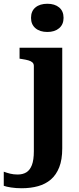

<svg xmlns="http://www.w3.org/2000/svg" viewBox="-92 -765 421 1021"><path d="M88 39V-414Q88 -426 80.5 -433Q73 -440 59 -444Q45 -448 25 -451L12 -453V-511H239V24Q239 84 223 124.5Q207 165 178.5 189.5Q150 214 110.5 225Q71 236 23 236Q-7 236 -33 232Q-59 228 -72 223V148Q-56 154 -38 158.5Q-20 163 2 163Q29 163 48 151.5Q67 140 77.5 113Q88 86 88 39ZM160 -595Q120 -595 96.5 -615Q73 -635 73 -670Q73 -706 96.5 -725.5Q120 -745 160 -745Q199 -745 222.5 -725.5Q246 -706 246 -670Q246 -635 222.5 -615Q199 -595 160 -595Z"/></svg>

Font: Roboto Serif 28pt SemiBold
Style: Regular
Weight: 600
Designer: Greg Gazdowicz
Foundry: Commercial Type
Version: Version 1.008